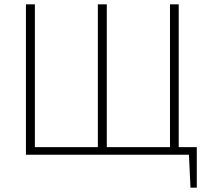

<svg xmlns="http://www.w3.org/2000/svg" viewBox="-20 -710 959 881"><path d="M883 -35V151H854L847 0H99V-690H140V-35H429V-690H470V-35H760V-690H800V-35Z"/></svg>

Font: Exo 2.0 Extra Light
Style: Regular
Weight: 250
Designer: Natanael Gama
Version: Version 1.001;PS 001.001;hotconv 1.0.70;makeotf.lib2.5.58329